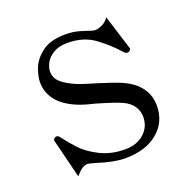

<svg xmlns="http://www.w3.org/2000/svg" viewBox="-98 -592 696 705"><g transform="rotate(-20 249.5 -240.0)"><path d="M55 -132 54 -137Q54 -143 62 -147Q64 -148 67 -148Q74 -148 79 -140Q103 -109 126 -84.5Q149 -60 191.5 -38.5Q234 -17 289 -17Q334 -17 362.5 -42.5Q391 -68 391 -107Q391 -130 378 -149Q365 -168 341 -179Q316 -191 240 -213Q201 -222 177 -232Q78 -273 78 -356Q78 -378 89.5 -408.5Q101 -439 133.5 -464Q166 -489 225 -489Q257 -489 280.5 -481.5Q304 -474 308 -473Q327 -466 333 -466Q348 -466 364 -474.5Q380 -483 388 -497L429 -366L431 -359Q431 -354 423 -349Q421 -348 417 -348Q411 -348 406 -353Q370 -394 327 -425.5Q284 -457 221 -457Q188 -457 166.5 -444Q145 -431 135.5 -413Q126 -395 126 -379Q126 -357 140.5 -341.5Q155 -326 188 -310Q209 -299 269 -282Q334 -262 364 -249Q452 -209 452 -128Q452 -65 405 -25.5Q358 14 277 14Q234 14 169 -7Q145 -14 140 -14Q128 -14 117.5 -7Q107 0 92 17Z"/></g></svg>

Font: Shippori Mincho
Style: Regular
Weight: 400
Designer: FONTDASU
Foundry: FONTDASU / Google Inc. / but / Adobe
Version: Version 3.110; ttfautohint (v1.8.3)